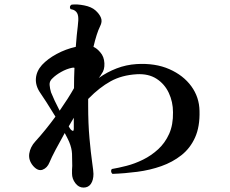

<svg xmlns="http://www.w3.org/2000/svg" viewBox="-20 -813 1040 869"><path d="M358 36Q336 36 321 16Q306 -4 306 -27Q306 -36 306 -45Q306 -54 307 -62Q307 -92 306 -117Q305 -142 293 -171Q289 -179 284.5 -189Q280 -199 273 -211Q250 -170 231.5 -135Q213 -100 204 -78Q194 -53 173 -45Q152 -37 130 -62Q108 -88 112.5 -118Q117 -148 140 -173Q162 -197 185.5 -226Q209 -255 231 -285Q209 -321 189.5 -351.5Q170 -382 162 -393Q140 -425 142.5 -458Q145 -491 170 -519Q196 -547 237 -569Q278 -591 323 -601Q325 -630 327.5 -654Q330 -678 332 -694Q336 -724 333.5 -740Q331 -756 320 -764Q316 -767 310.5 -769Q305 -771 299 -772Q292 -785 304 -792Q329 -795 361.5 -788.5Q394 -782 412 -766Q430 -750 437 -732.5Q444 -715 433 -694Q425 -678 417.5 -654.5Q410 -631 403 -601Q419 -594 434 -576Q451 -557 452.5 -527Q454 -497 440 -479Q438 -475 434.5 -470Q431 -465 427 -460Q465 -487 508 -503.5Q551 -520 598 -523Q683 -528 746.5 -500Q810 -472 846 -422.5Q882 -373 883 -311Q885 -240 863 -191Q841 -142 801 -110.5Q761 -79 710 -61Q659 -43 602 -35.5Q545 -28 489 -26Q484 -30 483 -36.5Q482 -43 486 -48Q516 -53 553 -62.5Q590 -72 627.5 -90.5Q665 -109 696 -137.5Q727 -166 745.5 -207Q764 -248 763 -305Q763 -352 744 -392.5Q725 -433 688.5 -456.5Q652 -480 599 -477Q531 -473 480.5 -445Q430 -417 382 -368L379 -365V-337Q379 -253 385 -187Q391 -121 397 -79Q403 -37 403 -26Q403 2 391.5 19Q380 36 358 36ZM250 -312Q289 -368 315 -414Q315 -438 315.5 -461Q316 -484 317 -506Q312 -508 305 -506Q281 -501 257 -487.5Q233 -474 218 -459Q203 -446 204.5 -428.5Q206 -411 211 -395Q224 -362 250 -312ZM300 -227Q314 -213 314 -230V-280Q308 -270 302.5 -260.5Q297 -251 291 -241Q293 -237 295.5 -233.5Q298 -230 300 -227Z"/></svg>

Font: Zen Old Mincho Black
Style: Regular
Weight: 900
Designer: Yoshimichi Ohira
Foundry: Positype
Version: Version 1.001